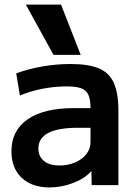

<svg xmlns="http://www.w3.org/2000/svg" viewBox="-20 -810 597 840"><path d="M197 10Q119 10 74.5 -32.5Q30 -75 30 -148Q30 -239 101 -288Q172 -337 303 -337H376Q376 -375 366.5 -395.5Q357 -416 334.5 -424Q312 -432 271 -432Q221 -432 167.5 -422Q114 -412 67 -392L51 -489Q102 -508 164 -519Q226 -530 288 -530Q367 -530 412.5 -511Q458 -492 478 -447Q498 -402 498 -328V0H381L380 -60H378Q351 -29 300 -9.5Q249 10 197 10ZM241 -86Q278 -86 309 -99.5Q340 -113 358 -136Q376 -159 376 -188V-251H321Q235 -251 191.5 -228.5Q148 -206 148 -160Q148 -126 172 -106Q196 -86 241 -86ZM214 -570 93 -790H247L333 -570Z"/></svg>

Font: M PLUS 1 Thin SemiBold
Style: Regular
Weight: 600
Version: Version 1.001